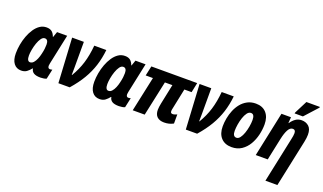

<svg xmlns="http://www.w3.org/2000/svg" viewBox="-92 -1376 3727 2216"><g transform="rotate(20 1771.0 -267.5)"><path d="M147 10Q89 10 56 -33.5Q23 -77 23 -157Q23 -209 33 -265Q43 -321 62.5 -373Q82 -425 110 -467Q138 -509 174.5 -534Q211 -559 256 -559Q298 -559 322 -539.5Q346 -520 360 -481H363L387 -549H511L433 -181Q429 -164 429 -152Q429 -118 456 -118Q462 -118 470 -119.5Q478 -121 484 -123L458 -3Q447 3 425 6.5Q403 10 385 10Q329 10 301.5 -7.5Q274 -25 269 -59H265Q242 -30 215.5 -10Q189 10 147 10ZM212 -115Q236 -115 254.5 -136Q273 -157 286 -188.5Q299 -220 306 -252Q316 -293 319 -322Q322 -351 322 -372Q322 -434 280 -434Q256 -434 236.5 -407Q217 -380 203 -339.5Q189 -299 181.5 -257Q174 -215 174 -185Q174 -115 212 -115Z M603 0 572 -549H716V-227Q716 -206 715.5 -184Q715 -162 715 -143H719Q774 -235 803.5 -331Q833 -427 844 -549H992Q981 -445 952 -354Q923 -263 872 -176.5Q821 -90 742 0Z M1110 10Q1052 10 1019 -33.5Q986 -77 986 -157Q986 -209 996 -265Q1006 -321 1025.5 -373Q1045 -425 1073 -467Q1101 -509 1137.5 -534Q1174 -559 1219 -559Q1261 -559 1285 -539.5Q1309 -520 1323 -481H1326L1350 -549H1474L1396 -181Q1392 -164 1392 -152Q1392 -118 1419 -118Q1425 -118 1433 -119.5Q1441 -121 1447 -123L1421 -3Q1410 3 1388 6.5Q1366 10 1348 10Q1292 10 1264.5 -7.5Q1237 -25 1232 -59H1228Q1205 -30 1178.5 -10Q1152 10 1110 10ZM1175 -115Q1199 -115 1217.5 -136Q1236 -157 1249 -188.5Q1262 -220 1269 -252Q1279 -293 1282 -322Q1285 -351 1285 -372Q1285 -434 1243 -434Q1219 -434 1199.5 -407Q1180 -380 1166 -339.5Q1152 -299 1144.5 -257Q1137 -215 1137 -185Q1137 -115 1175 -115Z M1903 9Q1847 9 1816.5 -19.5Q1786 -48 1786 -105Q1786 -122 1789 -143Q1792 -164 1796 -184L1847 -429H1755L1663 0H1516L1608 -429H1519L1545 -549H2108L2083 -429H1994L1941 -174Q1939 -167 1938 -159Q1937 -151 1937 -143Q1937 -116 1962 -116Q1976 -116 1989.5 -120.5Q2003 -125 2016 -131V-19Q1966 9 1903 9Z M2168 0 2137 -549H2281V-227Q2281 -206 2280.5 -184Q2280 -162 2280 -143H2284Q2339 -235 2368.5 -331Q2398 -427 2409 -549H2557Q2546 -445 2517 -354Q2488 -263 2437 -176.5Q2386 -90 2307 0Z M2732 10Q2649 10 2602 -40.5Q2555 -91 2555 -182Q2555 -229 2564.5 -281Q2574 -333 2594.5 -382.5Q2615 -432 2647 -471.5Q2679 -511 2724 -535Q2769 -559 2827 -559Q2910 -559 2956 -507.5Q3002 -456 3002 -366Q3002 -303 2986.5 -237Q2971 -171 2938 -115Q2905 -59 2853.5 -24.5Q2802 10 2732 10ZM2748 -111Q2772 -111 2791.5 -136.5Q2811 -162 2825 -202Q2839 -242 2846.5 -286Q2854 -330 2854 -367Q2854 -401 2843.5 -419.5Q2833 -438 2810 -438Q2784 -438 2764 -411Q2744 -384 2730.5 -343.5Q2717 -303 2710 -259Q2703 -215 2703 -180Q2703 -111 2748 -111Z M3350 -313Q3355 -334 3358 -354Q3361 -374 3361 -389Q3361 -431 3327 -431Q3293 -431 3270 -388Q3247 -345 3232 -274L3174 0H3027L3143 -549H3260L3255 -476H3258Q3284 -515 3316.5 -537Q3349 -559 3390 -559Q3442 -559 3477.5 -527.5Q3513 -496 3513 -426Q3513 -388 3502 -336L3380 240H3233ZM3284 -605 3287 -618 3367 -775H3533L3531 -765L3386 -605Z"/></g></svg>

Font: Noto Sans Condensed ExtraBold
Style: Italic
Weight: 800
Width: 3
Italic angle: -12°
Designer: Monotype Design Team
Foundry: Monotype Imaging Inc.
Version: Version 2.013; ttfautohint (v1.8.4.7-5d5b)